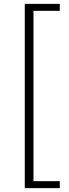

<svg xmlns="http://www.w3.org/2000/svg" viewBox="-20 -804 355 992"><path d="M108 168H289V132H153V-748H289V-784H108Z"/></svg>

Font: Noto Sans CJK KR Light
Style: Regular
Weight: 300
Designer: Ryoko NISHIZUKA (kana & ideographs); Paul D. Hunt (Latin, Greek & Cyrillic); Wenlong ZHANG (bopomofo); Sandoll Communica
Foundry: Adobe Systems Incorporated
Version: Version 1.004;PS 1.004;hotconv 1.0.82;makeotf.lib2.5.63406